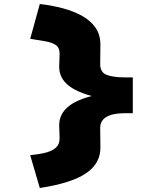

<svg xmlns="http://www.w3.org/2000/svg" viewBox="-20 -730 825 960"><path d="M179 210 131 46Q170 42 203.5 34.5Q237 27 258 9.5Q279 -8 278 -42L276 -102Q275 -162 327 -201.5Q379 -241 490 -261V-238Q379 -260 327 -299Q275 -338 276 -398L278 -458Q279 -491 259.5 -504.5Q240 -518 206.5 -523.5Q173 -529 131 -536L179 -710Q240 -703 294.5 -688.5Q349 -674 391.5 -650Q434 -626 458 -591Q482 -556 482 -507L481 -412Q480 -369 512.5 -356Q545 -343 606 -343H644V-164H604Q543 -164 511.5 -145Q480 -126 481 -88L482 7Q483 87 410 136.5Q337 186 179 210Z"/></svg>

Font: Lexend Zetta Black
Style: Regular
Weight: 900
Designer: Bonnie Shaver-Troup, Thomas Jockin
Foundry: Lexend
Version: Version 1.007